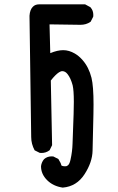

<svg xmlns="http://www.w3.org/2000/svg" viewBox="-20 -725 540 880"><path d="M210.4 -481.4Q243.2 -495.1 269.8 -495.1Q296.4 -495.1 323.2 -479.5Q342.3 -468.3 358.4 -449.7Q387.2 -417 399.4 -368.2Q408.7 -329.6 408.7 -246.6Q408.7 -225.6 408.2 -202.1L404.3 -34.7Q403.3 18.1 367.7 73.2Q331.5 129.4 268.1 134.8H267.1Q223.6 128.4 195.8 100.6Q168 72.8 168 37.1V36.6Q170.4 18.1 182.1 4.4Q196.3 -8.3 216.8 -8.3Q220.2 -8.3 224.6 -7.8L247.6 3.9Q253.9 14.2 257.1 20.8Q260.3 27.3 261.2 33.2Q262.2 34.2 266.1 35.6Q271.5 37.1 277.6 37.1Q283.7 37.1 286.4 35.9Q289.1 34.7 292.5 31.7Q299.3 24.9 303.2 6.8Q311.5 -30.3 312.5 -66.7Q313.5 -103 317.4 -202.6Q318.4 -233.4 318.4 -257.8Q318.4 -311 313 -334Q304.2 -366.7 290 -384.8Q279.3 -398.9 265.6 -398.9Q261.2 -398.9 257.6 -397.2Q253.9 -395.5 250.5 -393.6Q234.9 -383.8 212.9 -356L218.8 -59.6L207.5 -36.6L206.1 -35.6Q190.4 -23.9 169.9 -23.9Q167 -23.9 162.1 -24.4L138.7 -36.1Q123 -65.4 123 -96.7L115.2 -652.3Q115.2 -652.3 115.2 -652.8Q117.2 -680.7 130.4 -693.8Q141.1 -705.1 159.2 -705.1Q160.6 -705.1 162.1 -705.1H370.1L394.5 -691.9L395.5 -690.4Q407.7 -676.8 407.7 -656.2Q407.7 -653.3 407.2 -648.4L395.5 -625.5Q384.3 -617.7 372.8 -614.5Q361.3 -611.3 348.6 -611.3L207 -613.3Z"/></svg>

Font: Bakudai
Style: Bold
Weight: 700
Version: Version 1.48